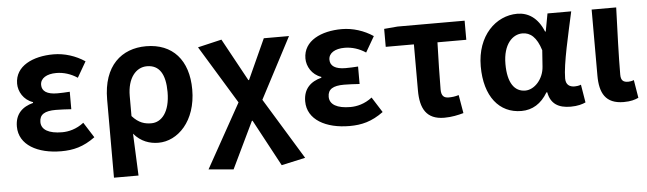

<svg xmlns="http://www.w3.org/2000/svg" viewBox="-49 -761 3915 1161"><g transform="rotate(-5 1909.0 -180.0)"><path d="M299 14C372 14 434 -1 505 -53L446 -146C401 -111 353 -100 314 -100C233 -100 188 -126 188 -173C188 -219 220 -238 287 -238C317 -238 348 -236 381 -234V-340C355 -338 328 -337 305 -337C243 -337 212 -358 212 -396C212 -437 252 -460 309 -460C354 -460 398 -446 437 -420L492 -515C437 -552 369 -574 302 -574C178 -574 68 -524 68 -416C68 -369 97 -316 154 -297V-292C89 -275 44 -235 44 -158C44 -46 156 14 299 14Z M602 201H751C747 114 744 36 740 -54C783 -3 837 14 889 14C1006 14 1120 -97 1120 -289C1120 -468 1025 -574 864 -574C716 -574 602 -479 602 -273ZM856 -107C818 -107 780 -116 740 -161V-283C740 -391 792 -453 859 -453C935 -453 970 -394 970 -287C970 -165 918 -107 856 -107Z M1327 214 1463 -69H1467L1619 214L1764 182L1537 -190L1731 -560H1578L1467 -316H1463L1322 -574L1177 -540L1392 -187L1176 201Z M2049 14C2122 14 2184 -1 2255 -53L2196 -146C2151 -111 2103 -100 2064 -100C1983 -100 1938 -126 1938 -173C1938 -219 1970 -238 2037 -238C2067 -238 2098 -236 2131 -234V-340C2105 -338 2078 -337 2055 -337C1993 -337 1962 -358 1962 -396C1962 -437 2002 -460 2059 -460C2104 -460 2148 -446 2187 -420L2242 -515C2187 -552 2119 -574 2052 -574C1928 -574 1818 -524 1818 -416C1818 -369 1847 -316 1904 -297V-292C1839 -275 1794 -235 1794 -158C1794 -46 1906 14 2049 14Z M2624 14C2669 14 2709 5 2741 -4L2722 -115C2699 -108 2681 -106 2661 -106C2633 -106 2616 -118 2616 -158C2616 -236 2619 -340 2622 -444H2797V-560H2390L2308 -553V-444H2479V-164C2479 -55 2515 14 2624 14Z M3092 14C3159 14 3213 -19 3252 -85H3257C3270 -14 3317 14 3391 14C3433 14 3463 5 3482 -4L3464 -113C3451 -108 3438 -106 3426 -106C3395 -106 3372 -120 3372 -159C3372 -248 3415 -426 3444 -560H3300L3280 -452H3276C3241 -539 3182 -574 3117 -574C2988 -574 2870 -463 2870 -276C2870 -93 2958 14 3092 14ZM3126 -107C3061 -107 3020 -162 3020 -277C3020 -398 3079 -453 3138 -453C3186 -453 3224 -422 3249 -341L3242 -242C3237 -167 3182 -107 3126 -107Z M3713 14C3756 14 3781 6 3803 -4L3785 -113C3773 -108 3760 -106 3751 -106C3721 -106 3706 -117 3706 -153C3706 -258 3712 -423 3717 -560H3568V-159C3568 -54 3602 14 3713 14Z"/></g></svg>

Font: Noto Sans Mono CJK TC
Style: Bold
Weight: 700
Designer: Ryoko NISHIZUKA 西塚涼子 (kana, bopomofo & ideographs); Paul D. Hunt (Latin, Greek & Cyrillic); Sandoll Communications 산돌커뮤니
Foundry: Adobe
Version: Version 2.004;hotconv 1.0.118;makeotfexe 2.5.65603